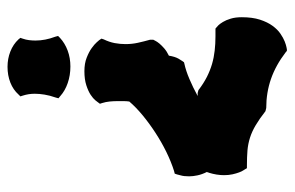

<svg xmlns="http://www.w3.org/2000/svg" viewBox="-152 -592 760 495"><g transform="rotate(90 227.5 -345.0)"><path d="M430.2 -421.9 428.2 -416 420.9 -414.1Q397.5 -406.7 372.1 -394.3Q346.7 -381.8 322.8 -366.2Q298.8 -350.6 277.8 -333.3Q256.8 -315.9 242.2 -298.8Q241.2 -291.5 241.2 -283.7Q241.2 -275.9 241.2 -269Q241.2 -258.3 242.2 -248.3Q243.2 -238.3 246.1 -229L248 -223.1L244.1 -217.8Q243.7 -216.8 239 -211.2Q234.4 -205.6 224.9 -199.2Q215.3 -192.9 200.2 -188Q185.1 -183.1 164.1 -183.1Q144 -183.1 129.2 -189Q114.3 -194.8 104.5 -201.9Q94.7 -209 89.6 -214.8Q84.5 -220.7 84 -221.2L80.1 -227.1L82 -232.9Q88.9 -247.1 91.6 -261.2Q94.2 -275.4 94.2 -289.1Q94.2 -305.7 90.8 -321Q87.4 -336.4 83 -352.1V-360.8Q83.5 -361.3 85.7 -366Q87.9 -370.6 92.8 -376.5Q97.7 -382.3 105.2 -388.9Q112.8 -395.5 124 -400.9Q126.5 -416.5 131.8 -425.8Q137.2 -435.1 138.2 -436L141.1 -439.9L145 -440.9Q163.1 -444.8 184.3 -453.9Q205.6 -462.9 228 -475.1H220.2L212.9 -477.1Q195.8 -490.2 179 -498.8Q162.1 -507.3 145.3 -512.2Q128.4 -517.1 110.8 -519Q93.3 -521 74.2 -521H54.2L50.8 -523.9Q49.8 -524.4 45.9 -528.3Q42 -532.2 37.1 -540.3Q32.2 -548.3 28.6 -560.3Q24.9 -572.3 24.9 -588.9Q24.9 -616.2 31.2 -635.7Q37.6 -655.3 47.1 -668.2Q56.6 -681.2 67.4 -688.5Q78.1 -695.8 87.4 -699.5Q96.7 -703.1 102.3 -704.1Q107.9 -705.1 106.9 -705.1H111.8L115.2 -702.1Q148.9 -676.3 184.1 -664.1Q219.2 -651.9 258.8 -651.9L267.1 -649.9Q287.1 -634.3 303.2 -624.8Q319.3 -615.2 335.2 -610.1Q351.1 -605 368.2 -603.5Q385.3 -602.1 407.2 -602.1H414.1L417 -597.2Q417.5 -596.2 419.9 -592.5Q422.4 -588.9 425 -581.8Q427.7 -574.7 429.9 -564.9Q432.1 -555.2 432.1 -543Q432.1 -524.4 425.8 -503.9Q424.8 -502.4 424.8 -501.2Q424.8 -500 423.8 -499Q430.2 -486.3 432.6 -474.6Q435.1 -462.9 435.1 -453.1Q435.1 -439.5 432.6 -431.2Q430.2 -422.9 430.2 -421.9ZM233.9 -116.2 231.9 -108.9Q226.6 -93.8 224.4 -80.3Q222.2 -66.9 222.2 -55.2Q222.2 -46.9 223.4 -39.3Q224.6 -31.7 227.1 -23.9L229 -18.1L224.1 -13.2Q211.9 0.5 193.4 7.8Q174.8 15.1 152.8 15.1Q131.8 15.1 113.3 7.8Q94.7 0.5 82 -13.2L78.1 -18.1L80.1 -23.9Q83 -32.2 84 -40.5Q85 -48.8 85 -57.1Q85 -82 75.2 -107.9L73.2 -115.2L78.1 -120.1Q91.8 -132.8 110.8 -139.9Q129.9 -147 151.9 -147Q174.8 -147 194.6 -140.1Q214.4 -133.3 228 -121.1Z"/></g></svg>

Font: Hanalei Fill
Style: Regular
Weight: 400
Version: Version 1.000